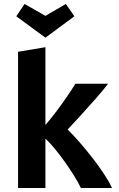

<svg xmlns="http://www.w3.org/2000/svg" viewBox="-20 -948 600 968"><path d="M71 0V-687L209 -710V-318Q236 -349 263.5 -385.5Q291 -422 316.5 -459Q342 -496 360 -526H525Q499 -492 462.5 -450.5Q426 -409 389 -368.5Q352 -328 321 -295Q349 -268 381.5 -230.5Q414 -193 446 -152Q478 -111 504 -71.5Q530 -32 545 0H388Q374 -29 352.5 -63.5Q331 -98 306 -133Q281 -168 256 -198.5Q231 -229 209 -249V0ZM209 -758 62 -866 104 -928 209 -868 312 -928 355 -866Z"/></svg>

Font: Ubuntu Sans Mono
Style: Regular
Weight: 400
Monospace: yes
Designer: Dalton Maag Ltd
Foundry: Dalton Maag Ltd
Version: Version 1.006